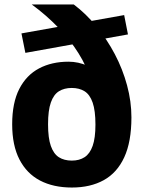

<svg xmlns="http://www.w3.org/2000/svg" viewBox="-20 -828 642 859"><path d="M301.5 11Q219 11 159.2 -20.2Q99.5 -51.5 67 -114.5Q34.5 -177.5 34.5 -272Q34.5 -368 66.2 -430Q98 -492 154.8 -522Q211.5 -552 286.5 -552Q331 -552 371.8 -533.5Q412.5 -515 439 -470.5L387 -467.5Q369 -529.5 331.2 -589.8Q293.5 -650 240.2 -705.2Q187 -760.5 122 -808H310Q364.5 -767 411.5 -709.8Q458.5 -652.5 493.8 -585.5Q529 -518.5 548.5 -446.2Q568 -374 568 -303Q568 -194 536 -124.5Q504 -55 444.2 -22Q384.5 11 301.5 11ZM301.5 -109.5Q335 -109.5 358.5 -124.8Q382 -140 394.5 -175.2Q407 -210.5 407 -270.5Q407 -333 394.5 -369Q382 -405 358.2 -419.8Q334.5 -434.5 301 -434.5Q267.5 -434.5 243.8 -419.8Q220 -405 207.5 -369.5Q195 -334 195 -272Q195 -210 207.5 -174.8Q220 -139.5 243.5 -124.5Q267 -109.5 301.5 -109.5ZM93.5 -591.5 76 -678.5 535.5 -760.5 552.5 -674Z"/></svg>

Font: Encode Sans Condensed Thin
Style: Bold
Weight: 700
Version: Version 3.002